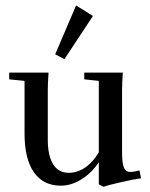

<svg xmlns="http://www.w3.org/2000/svg" viewBox="-20 -687 563 722"><path d="M222.2 -464.4 187.5 -482.9 266.1 -666.5 329.6 -627ZM209 11.2Q142.6 11.2 107.4 -39.3Q72.3 -89.8 72.3 -184.1V-382.8L14.6 -388.7V-414.1H162.6Q159.7 -373 159.7 -349.1V-161.6Q159.7 -103 179.2 -70.3Q198.7 -37.6 238.3 -37.1Q271 -37.1 300 -56.9Q329.1 -76.7 351.6 -114.3V-382.8L296.9 -388.7V-414.1H441.9Q439 -373 439 -349.1V-113.8Q439 -71.3 446.5 -55.9Q454.1 -40.5 467.8 -40.5Q485.4 -40.5 504.4 -46.4L510.3 -16.6Q482.4 -12.7 433.8 -1.7Q385.3 9.3 369.6 15.6L351.6 6.3V-77.1Q324.7 -36.6 286.4 -12.7Q248 11.2 209 11.2Z"/></svg>

Font: Elstob 18pt Medium
Style: Regular
Weight: 500
Designer: Peter S. Baker
Version: Version 1.015